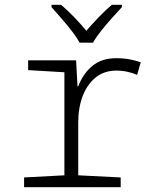

<svg xmlns="http://www.w3.org/2000/svg" viewBox="-20 -785 640 805"><path d="M81 0V-41L250 -50V-482L98 -491V-532H299L305 -423H308Q328 -476 367 -508.5Q406 -541 468 -541Q498 -541 524 -536Q550 -531 570 -524L555 -471Q537 -479 514.5 -484Q492 -489 468 -489Q417 -489 381.5 -460.5Q346 -432 327 -383Q308 -334 308 -271V-50L486 -41V0ZM314 -606Q302 -628 281 -655Q260 -682 237 -708.5Q214 -735 196 -755V-765H236Q263 -742 291 -713Q319 -684 342 -656Q366 -684 394 -713Q422 -742 449 -765H491V-755Q472 -735 448.5 -708.5Q425 -682 403.5 -655Q382 -628 370 -606Z"/></svg>

Font: Noto Sans Mono Light
Style: Regular
Weight: 300
Designer: Monotype Design Team
Foundry: Monotype Imaging Inc.
Version: Version 2.014; ttfautohint (v1.8.4.7-5d5b)